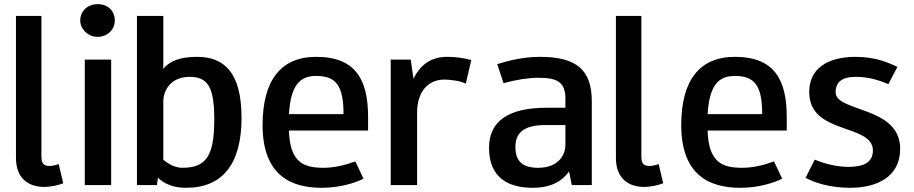

<svg xmlns="http://www.w3.org/2000/svg" viewBox="-20 -681 4353 914"><path d="M281.1 191.3 259.5 100.4C246.5 104.8 229.2 109.1 216.2 109.1C185.9 109.1 177.2 96.1 177.2 61.5V-605.2H56V70.1C56 169.7 116.6 208.7 190.2 208.7C224.8 208.7 259.5 200 281.1 191.3Z M383.6 -397.4V-310.8V200H509.2V-397.4ZM444.2 -661.5C401 -661.5 362 -631.2 362 -583.6C362 -540.3 401 -505.6 444.2 -505.6C491.9 -505.6 526.5 -540.3 526.5 -583.6C526.5 -631.2 491.9 -661.5 444.2 -661.5Z M632 200H727.2L731.6 165.4C766.2 195.7 805.2 213 865.8 213C1038.9 213 1129.8 100.4 1129.8 -120.3C1129.8 -341.1 1043.2 -410.4 917.7 -410.4C839.8 -410.4 787.8 -391.9 757.5 -352.9V-605.2H632ZM757.5 -198.3C757.5 -250.2 792.2 -315.2 883.1 -315.2C974 -315.2 1000 -258.9 1000 -111.7C1000 61.5 961 117.7 848.5 117.7C809.5 117.7 779.2 97 757.5 79.7Z M1671.6 87.4C1623.9 104.8 1572 117.8 1520 117.8C1424.8 117.8 1359.9 91.8 1355.5 -59.7H1732.2V-124.7C1732.2 -297.8 1675.9 -410.4 1485.4 -410.4C1316.6 -410.4 1230 -297.8 1230 -85.7C1230 156.7 1368.5 213 1511.4 213C1593.6 213 1667.2 191.3 1710.5 169.7ZM1355.5 -137.7C1364.2 -276.2 1407.5 -319.5 1485.4 -319.5C1580.7 -319.5 1615.3 -271.9 1615.3 -137.7Z M2108.4 -410.4C2026.2 -410.4 1978.5 -367.1 1948.2 -306.5L1935.2 -397.4H1840V-310.8V113.4V200H1965.5V113.4V-146.3C1965.5 -232.9 2008.9 -302.1 2095.4 -302.1C2125.7 -302.1 2171.5 -295.8 2197.5 -282.8L2223.5 -395.4C2186.2 -404.7 2151.7 -410.4 2108.4 -410.4Z M2377.3 -284.8C2437.9 -302.2 2498.5 -310.8 2541.8 -310.8C2628.4 -310.8 2671.6 -293.5 2671.6 -211.3V-168H2580.7C2398.9 -168 2308 -103 2308 22.5C2308 161 2394.6 213 2515.8 213C2606.7 213 2658.6 178.4 2688.9 135.1L2701.9 200H2797.2V-198.3C2797.2 -345.5 2727.9 -410.4 2550.4 -410.4C2472.5 -410.4 2403.2 -393.1 2347 -375.8ZM2671.6 9.5C2671.6 52.8 2641.3 117.8 2541.8 117.8C2463.9 117.8 2433.5 83.1 2433.5 18.2C2433.5 -51.1 2476.8 -85.7 2576.4 -85.7H2671.6Z M3137.1 191.3 3115.5 100.4C3102.5 104.8 3085.2 109.1 3072.2 109.1C3041.9 109.1 3033.2 96.1 3033.2 61.5V-605.2H2912V70.1C2912 169.7 2972.6 208.7 3046.2 208.7C3080.8 208.7 3115.5 200 3137.1 191.3Z M3664.6 87.4C3616.9 104.8 3565 117.8 3513 117.8C3417.8 117.8 3352.9 91.8 3348.5 -59.7H3725.2V-124.7C3725.2 -297.8 3668.9 -410.4 3478.4 -410.4C3309.6 -410.4 3223 -297.8 3223 -85.7C3223 156.7 3361.5 213 3504.4 213C3586.6 213 3660.2 191.3 3703.5 169.7ZM3348.5 -137.7C3357.2 -276.2 3400.5 -319.5 3478.4 -319.5C3573.7 -319.5 3608.3 -271.9 3608.3 -137.7Z M3815 165.4C3854 187 3927.6 213 4027.1 213C4148.3 213 4265.2 165.4 4265.2 26.8C4265.2 -176.6 3957.9 -146.3 3957.9 -241.6C3957.9 -293.5 3992.5 -315.2 4053.1 -315.2C4109.4 -315.2 4157 -302.2 4208.9 -280.5L4252.2 -362.8C4213.3 -380.1 4152.7 -410.4 4053.1 -410.4C3957.9 -410.4 3832.3 -380.1 3832.3 -241.6C3832.3 -38.1 4135.4 -94.4 4135.4 35.5C4135.4 91.8 4092.1 113.4 4018.5 113.4C3966.5 113.4 3910.2 100.4 3858.3 78.8Z"/></svg>

Font: PleaseOptimize
Style: Demi-Bold
Weight: 600
Version: Version 001.000